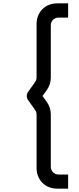

<svg xmlns="http://www.w3.org/2000/svg" viewBox="-20 -911 470 1147"><path d="M324.5 216Q268 216 233.2 181Q198.5 146 198.5 90.5V-227Q198.5 -241 190.5 -253L147.5 -313.5Q140 -324.5 140 -337.8Q140 -351 147.5 -361.5L190.5 -422Q198.5 -435 198.5 -448V-765Q198.5 -821 233.2 -856Q268 -891 324.5 -891H387V-806H329.5Q310.5 -806 297 -792.8Q283.5 -779.5 283.5 -760V-448Q283.5 -407 259.5 -373L234 -337.5L259.5 -302Q283.5 -268.5 283.5 -227V85.5Q283.5 104.5 297 118Q310.5 131.5 329.5 131.5H387V216Z"/></svg>

Font: Manrope ExtraLight Medium
Style: Regular
Weight: 500
Version: Version 4.504